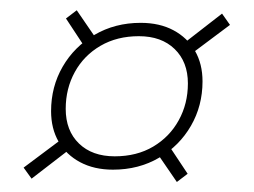

<svg xmlns="http://www.w3.org/2000/svg" viewBox="-20 -435 494 374"><path d="M108.5 -399 129.5 -415 172 -353 150 -336ZM412.5 -408.5 428 -386.5 348.5 -327 334 -347.5ZM345.5 -96.5 324.5 -80.5 282 -142.5 304 -159ZM26 -108.5 105.5 -168 120 -147.5 41.5 -87ZM254 -390.5Q291 -390.5 318 -376Q345 -361.5 359.8 -336Q374.5 -310.5 374.5 -276.5Q374.5 -229 352 -190Q329.5 -151 290 -127.8Q250.5 -104.5 200 -104.5Q163.5 -104.5 136.2 -119Q109 -133.5 94.2 -159Q79.5 -184.5 79.5 -218.5Q79.5 -266 102 -305Q124.5 -344 164.2 -367.2Q204 -390.5 254 -390.5ZM203.5 -130.5Q246.5 -130.5 278.5 -149.5Q310.5 -168.5 328.2 -200.8Q346 -233 346 -272.5Q346 -314.5 320.2 -339.5Q294.5 -364.5 250.5 -364.5Q208 -364.5 175.8 -345.8Q143.5 -327 125.8 -294.8Q108 -262.5 108 -223Q108 -180.5 133.8 -155.5Q159.5 -130.5 203.5 -130.5Z"/></svg>

Font: Newsreader 60pt Light
Style: Italic
Weight: 300
Italic angle: -17°
Designer: Hugues Gentile
Foundry: Production Type
Version: Version 1.003